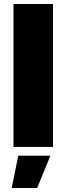

<svg xmlns="http://www.w3.org/2000/svg" viewBox="-20 -740 335 967"><path d="M48 0H247V-720H48ZM39 207H167L234 44H72Z"/></svg>

Font: Fixel Text Black
Style: Regular
Weight: 900
Width: 4
Designer: AlfaBravo + MacPaw
Foundry: Kyrylo Tkachov, Marchela Mozhyna, Serhii Makarenko, Maria Weinstein, Zakhar Kryvoshyya
Version: Version 1.211